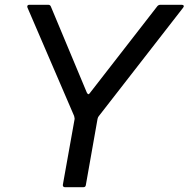

<svg xmlns="http://www.w3.org/2000/svg" viewBox="-20 -783 789 803"><path d="M339 -9Q338 0 328 0H252Q247 0 244.5 -3Q242 -6 243 -11L292 -285V-288Q292 -290 290 -298L95 -751L94 -755Q94 -763 103 -763H182Q190 -763 193 -755L343 -396Q347 -389 349 -389Q353 -389 356 -394L638 -757Q643 -763 651 -763H740Q746 -763 748 -759.5Q750 -756 746 -751L393 -297Q390 -294 388 -286Z"/></svg>

Font: Open Sauce Two
Style: Italic
Weight: 400
Italic angle: -10°
Designer: Alfredo Marco Pradil
Foundry: Creative Sauce Fz LLC
Version: Version 1.477